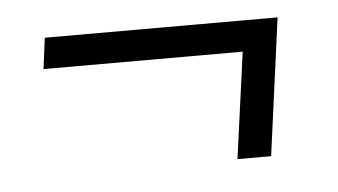

<svg xmlns="http://www.w3.org/2000/svg" viewBox="-30 -302 510 290"><g transform="rotate(-5 225.0 -157.0)"><path d="M46 -261H399L371 -53H320L342 -214H40Z"/></g></svg>

Font: Yrsa Light
Style: Italic
Weight: 300
Italic angle: -7.10001°
Designer: Anna Giedrys (Yrsa+Rasa design), David Brezina (Yrsa art-direction, Rasa art-direction, design)
Foundry: Rosetta Type Foundry
Version: Version 2.004